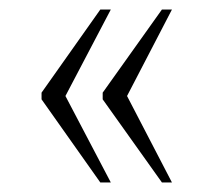

<svg xmlns="http://www.w3.org/2000/svg" viewBox="-20 -471 442 402"><path d="M319 -89H340L246 -270L340 -451H319L195 -277V-263ZM190 -89H212L117 -270L212 -451H190L67 -277V-263Z"/></svg>

Font: Noto Serif Devanagari Condensed ExtraLight
Style: Regular
Weight: 200
Width: 3
Designer: Universal Thirst, Indian Type Foundry and the Monotype Design Team
Foundry: Monotype Imaging Inc.
Version: Version 2.004